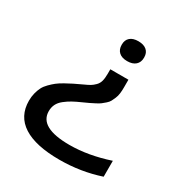

<svg xmlns="http://www.w3.org/2000/svg" viewBox="-162 -629 881 929"><g transform="rotate(30 278.5 -165.0)"><path d="M408.2 -453.1Q408.2 -427.2 391.8 -412.6Q375.5 -397.9 345.2 -397.9Q315.4 -397.9 299.3 -412.6Q283.2 -427.2 283.2 -453.1V-455.1Q283.2 -480.5 299.3 -494.6Q315.4 -508.8 345.2 -508.8Q375.5 -508.8 391.8 -494.6Q408.2 -480.5 408.2 -455.1ZM29.8 4.9Q29.8 -17.6 34.9 -37.6Q40 -57.6 47.9 -73Q55.7 -88.4 70.6 -103.3Q85.4 -118.2 98.6 -128.7Q111.8 -139.2 134.3 -151.9Q156.7 -164.6 173.3 -172.6Q189.9 -180.7 217.8 -193.8Q240.7 -204.1 251.7 -210.7Q262.7 -217.3 274.4 -229Q286.1 -240.7 290.5 -257.1Q294.9 -273.4 294.9 -297.9V-323.2H396V-279.8Q396 -261.2 394 -245.8Q392.1 -230.5 386.5 -217.5Q380.9 -204.6 376 -195.1Q371.1 -185.5 359.9 -175.8Q348.6 -166 340.8 -159.9Q333 -153.8 316.4 -145.3Q299.8 -136.7 289.6 -131.8Q279.3 -127 257.8 -117.2Q229 -104.5 210.4 -94.2Q191.9 -84 173.6 -69.6Q155.3 -55.2 146.7 -37.8Q138.2 -20.5 138.2 1Q138.2 92.8 306.2 92.8Q410.6 92.8 526.9 54.2V143.1Q418.5 179.2 299.8 179.2Q167 179.2 98.4 135.3Q29.8 91.3 29.8 4.9Z"/></g></svg>

Font: LT Wave
Style: Regular
Weight: 400
Designer: Daniel Lyons
Version: Version 2.5 (Glyphs App)